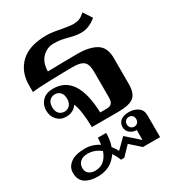

<svg xmlns="http://www.w3.org/2000/svg" viewBox="-195 -690 967 1059"><g transform="rotate(-30 288.0 -160.5)"><path d="M295 -340Q247 -340 159.5 -337.5Q72 -335 38 -330V-374Q38 -459 93 -511.5Q148 -564 259 -564Q291 -564 349 -552Q358 -551 380.5 -547Q403 -543 419 -543Q441 -543 457 -549Q473 -555 494 -574L530 -519Q483 -480 434 -480Q409 -480 387.5 -485Q366 -490 362 -491Q336 -498 316.5 -501.5Q297 -505 270 -505Q228 -505 197.5 -474.5Q167 -444 166 -387Q201 -388 257.5 -389Q314 -390 356 -390Q431 -390 474.5 -364Q518 -338 518 -270V-102Q518 -46 490.5 -23Q463 0 389 0H223Q221 -108 200 -156Q190 -139 171.5 -129.5Q153 -120 130 -120Q95 -120 72.5 -144Q50 -168 50 -205Q50 -241 74 -266Q98 -291 143 -291Q295 -291 303 -47H342Q367 -47 376.5 -58.5Q386 -70 386 -93V-252Q386 -286 379 -304.5Q372 -323 352.5 -331.5Q333 -340 295 -340ZM183 -204Q183 -231 169.5 -245Q156 -259 136 -259Q115 -259 101.5 -245Q88 -231 88 -204Q88 -177 101.5 -163Q115 -149 136 -149Q156 -149 169.5 -163.5Q183 -178 183 -204ZM521 97V236H412L348 179L293 236H272Q262 209 245 185Q201 253 116 253Q66 253 36 232.5Q6 212 6 167Q6 130 37.5 106.5Q69 83 130 83Q177 83 218 110Q222 84 222 67H275Q275 114 262 150Q281 174 287 189L348 129L429 201V138Q405 138 387 123Q369 108 369 86Q369 60 387 45Q405 30 440 30Q474 30 497.5 47Q521 64 521 97ZM457 84Q457 69 448.5 61Q440 53 427 53Q414 53 405.5 61.5Q397 70 397 84Q397 98 406 106.5Q415 115 427 115Q440 115 448.5 106.5Q457 98 457 84ZM210 145Q173 115 128 115Q99 115 81.5 129.5Q64 144 64 170Q64 194 80 206Q96 218 120 218Q184 218 210 145Z"/></g></svg>

Font: Trirong SemiBold
Style: Regular
Weight: 600
Designer: Katatrad Team
Foundry: CadsonDemak
Version: Version 1.000